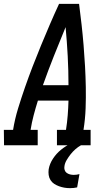

<svg xmlns="http://www.w3.org/2000/svg" viewBox="-44 -755 564 998"><path d="M-23 0 -24 -80H24Q33 -136 50 -191.5Q67 -247 86 -301.5Q105 -356 126 -410.5Q147 -465 169.5 -519.5Q192 -574 215 -627.5Q238 -681 263 -735H367Q374 -681 380 -627.5Q386 -574 390.5 -519.5Q395 -465 398 -410.5Q401 -356 402 -301.5Q403 -247 401 -191.5Q399 -136 390 -80H427V0H252V-80H299Q305 -118 308 -156Q311 -194 312 -232H153Q141 -194 131 -156Q121 -118 115 -80H152V0ZM179 -312H312Q312 -388 308 -463.5Q304 -539 297 -614Q266 -539 236 -463.5Q206 -388 179 -312ZM320 223Q305 223 290.5 220.5Q276 218 262.5 213Q249 208 237.5 200.5Q226 193 218.5 181Q211 169 209 154.5Q207 140 209 125Q214 96 231.5 69.5Q249 43 273 23.5Q297 4 325 -9.5Q353 -23 382 -31L377 0Q361 9 347.5 21Q334 33 323 47Q312 61 302.5 77Q293 93 291 109Q289 119 292 128.5Q295 138 302.5 143.5Q310 149 319.5 151.5Q329 154 339 154Q346 154 354 153Q362 152 369 150L357 219Q348 221 339 222Q330 223 320 223Z"/></svg>

Font: Iosevka Curly Slab Medium
Style: Italic
Weight: 500
Italic angle: -9°
Monospace: yes
Designer: Belleve Invis
Foundry: Belleve Invis
Version: Version 22.1.2; ttfautohint (v1.8.4)